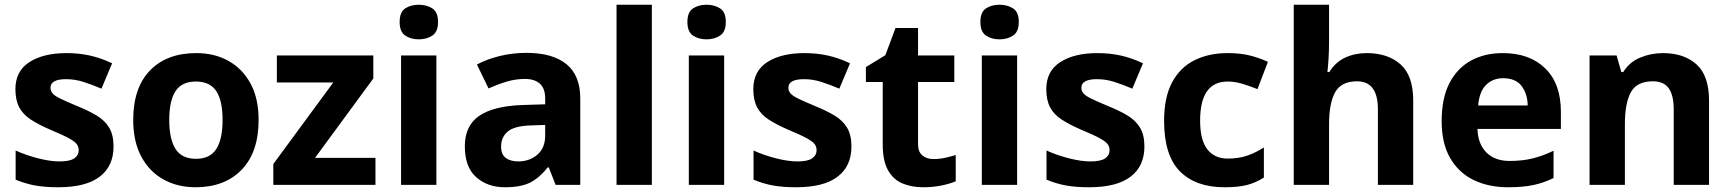

<svg xmlns="http://www.w3.org/2000/svg" viewBox="-20 -780 7305 810"><path d="M459 -162Q459 -79 400.5 -34.5Q342 10 226 10Q169 10 128 2.5Q87 -5 46 -22V-145Q90 -125 141 -112Q192 -99 231 -99Q275 -99 293.5 -112Q312 -125 312 -146Q312 -160 304.5 -171Q297 -182 272 -196Q247 -210 194 -232Q143 -254 110 -275.5Q77 -297 61 -327.5Q45 -358 45 -404Q45 -480 104 -518Q163 -556 261 -556Q312 -556 358 -546Q404 -536 453 -513L408 -406Q368 -423 332 -434.5Q296 -446 259 -446Q193 -446 193 -410Q193 -397 201.5 -386.5Q210 -376 234.5 -364Q259 -352 307 -332Q354 -313 388 -292.5Q422 -272 440.5 -241.5Q459 -211 459 -162Z M1071 -274Q1071 -138 999.5 -64Q928 10 805 10Q729 10 669.5 -23Q610 -56 576 -119.5Q542 -183 542 -274Q542 -410 613 -483Q684 -556 808 -556Q885 -556 944 -523Q1003 -490 1037 -427.5Q1071 -365 1071 -274ZM694 -274Q694 -193 720.5 -151.5Q747 -110 807 -110Q866 -110 892.5 -151.5Q919 -193 919 -274Q919 -355 892.5 -395.5Q866 -436 806 -436Q747 -436 720.5 -395.5Q694 -355 694 -274Z M1564 0H1133V-88L1386 -432H1148V-546H1555V-449L1309 -114H1564Z M1747 -760Q1780 -760 1804 -744.5Q1828 -729 1828 -687Q1828 -646 1804 -630Q1780 -614 1747 -614Q1713 -614 1689.5 -630Q1666 -646 1666 -687Q1666 -729 1689.5 -744.5Q1713 -760 1747 -760ZM1821 -546V0H1672V-546Z M2201 -557Q2311 -557 2369.5 -509.5Q2428 -462 2428 -364V0H2324L2295 -74H2291Q2256 -30 2217 -10Q2178 10 2110 10Q2037 10 1989 -32.5Q1941 -75 1941 -163Q1941 -250 2002 -291.5Q2063 -333 2185 -337L2280 -340V-364Q2280 -407 2257.5 -427Q2235 -447 2195 -447Q2155 -447 2117 -435.5Q2079 -424 2041 -407L1992 -508Q2036 -531 2089.5 -544Q2143 -557 2201 -557ZM2222 -251Q2150 -249 2122 -225Q2094 -201 2094 -162Q2094 -128 2114 -113.5Q2134 -99 2166 -99Q2214 -99 2247 -127.5Q2280 -156 2280 -208V-253Z M2730 0H2581V-760H2730Z M2961 -760Q2994 -760 3018 -744.5Q3042 -729 3042 -687Q3042 -646 3018 -630Q2994 -614 2961 -614Q2927 -614 2903.5 -630Q2880 -646 2880 -687Q2880 -729 2903.5 -744.5Q2927 -760 2961 -760ZM3035 -546V0H2886V-546Z M3572 -162Q3572 -79 3513.5 -34.5Q3455 10 3339 10Q3282 10 3241 2.5Q3200 -5 3159 -22V-145Q3203 -125 3254 -112Q3305 -99 3344 -99Q3388 -99 3406.5 -112Q3425 -125 3425 -146Q3425 -160 3417.5 -171Q3410 -182 3385 -196Q3360 -210 3307 -232Q3256 -254 3223 -275.5Q3190 -297 3174 -327.5Q3158 -358 3158 -404Q3158 -480 3217 -518Q3276 -556 3374 -556Q3425 -556 3471 -546Q3517 -536 3566 -513L3521 -406Q3481 -423 3445 -434.5Q3409 -446 3372 -446Q3306 -446 3306 -410Q3306 -397 3314.5 -386.5Q3323 -376 3347.5 -364Q3372 -352 3420 -332Q3467 -313 3501 -292.5Q3535 -272 3553.5 -241.5Q3572 -211 3572 -162Z M3918 -109Q3943 -109 3966 -114Q3989 -119 4012 -126V-15Q3988 -5 3952.5 2.5Q3917 10 3875 10Q3826 10 3787.5 -6Q3749 -22 3726.5 -61.5Q3704 -101 3704 -171V-434H3633V-497L3715 -547L3758 -662H3853V-546H4006V-434H3853V-171Q3853 -140 3871 -124.5Q3889 -109 3918 -109Z M4197 -760Q4230 -760 4254 -744.5Q4278 -729 4278 -687Q4278 -646 4254 -630Q4230 -614 4197 -614Q4163 -614 4139.5 -630Q4116 -646 4116 -687Q4116 -729 4139.5 -744.5Q4163 -760 4197 -760ZM4271 -546V0H4122V-546Z M4808 -162Q4808 -79 4749.5 -34.5Q4691 10 4575 10Q4518 10 4477 2.5Q4436 -5 4395 -22V-145Q4439 -125 4490 -112Q4541 -99 4580 -99Q4624 -99 4642.5 -112Q4661 -125 4661 -146Q4661 -160 4653.5 -171Q4646 -182 4621 -196Q4596 -210 4543 -232Q4492 -254 4459 -275.5Q4426 -297 4410 -327.5Q4394 -358 4394 -404Q4394 -480 4453 -518Q4512 -556 4610 -556Q4661 -556 4707 -546Q4753 -536 4802 -513L4757 -406Q4717 -423 4681 -434.5Q4645 -446 4608 -446Q4542 -446 4542 -410Q4542 -397 4550.5 -386.5Q4559 -376 4583.5 -364Q4608 -352 4656 -332Q4703 -313 4737 -292.5Q4771 -272 4789.5 -241.5Q4808 -211 4808 -162Z M5146 10Q5024 10 4957.5 -57.5Q4891 -125 4891 -270Q4891 -370 4925 -433Q4959 -496 5019.5 -526Q5080 -556 5159 -556Q5215 -556 5256.5 -545Q5298 -534 5329 -519L5285 -404Q5250 -418 5219.5 -427Q5189 -436 5159 -436Q5043 -436 5043 -271Q5043 -189 5073.5 -150Q5104 -111 5159 -111Q5206 -111 5242 -123.5Q5278 -136 5312 -158V-31Q5278 -9 5240.5 0.5Q5203 10 5146 10Z M5587 -605Q5587 -565 5584.5 -528Q5582 -491 5580 -476H5588Q5614 -518 5655 -537Q5696 -556 5746 -556Q5835 -556 5888.5 -508.5Q5942 -461 5942 -356V0H5793V-319Q5793 -437 5705 -437Q5638 -437 5612.5 -390.5Q5587 -344 5587 -257V0H5438V-760H5587Z M6320 -556Q6433 -556 6499 -491.5Q6565 -427 6565 -308V-236H6213Q6215 -173 6250.5 -137Q6286 -101 6349 -101Q6402 -101 6445 -111.5Q6488 -122 6534 -144V-29Q6494 -9 6449.5 0.5Q6405 10 6342 10Q6260 10 6197 -20.5Q6134 -51 6098 -113Q6062 -175 6062 -269Q6062 -365 6094.5 -428.5Q6127 -492 6185 -524Q6243 -556 6320 -556ZM6321 -450Q6278 -450 6249.5 -422Q6221 -394 6216 -335H6425Q6424 -385 6399 -417.5Q6374 -450 6321 -450Z M6996 -556Q7084 -556 7137 -508.5Q7190 -461 7190 -356V0H7041V-319Q7041 -378 7020 -407.5Q6999 -437 6953 -437Q6885 -437 6860 -390.5Q6835 -344 6835 -257V0H6686V-546H6800L6820 -476H6828Q6854 -518 6899.5 -537Q6945 -556 6996 -556Z"/></svg>

Font: Noto Sans Balinese
Style: Bold
Weight: 700
Designer: Aditya Bayu, David Williams
Foundry: David Williams
Version: Version 2.005; ttfautohint (v1.8.4.7-5d5b)